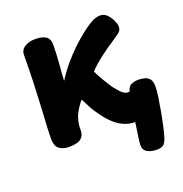

<svg xmlns="http://www.w3.org/2000/svg" viewBox="-131 -670 924 967"><g transform="rotate(-20 331.0 -186.0)"><path d="M517.4 -137.2Q522.6 -167 540.8 -175.2Q559.1 -183.3 577.3 -183.3Q596.3 -183.3 612.7 -179.1Q629.1 -174.8 639.3 -161.6Q649.4 -148.4 649.4 -120.6Q649.4 -103.4 644.7 -69.6Q639.9 -35.7 632.7 4.2Q625.6 44.1 617.6 79.2Q609.7 114.3 604.1 133.1Q594.4 164.4 581.4 172.3Q568.3 180.1 548.3 180.1Q517.9 180.1 497.2 168.4Q476.4 156.7 476.7 129.9Q477.1 117.7 481 88.2Q484.9 58.8 490.6 22.7Q496.2 -13.4 502.3 -48.2Q508.3 -82.9 512.5 -107.8Q516.7 -132.8 517.4 -137.2ZM137.2 15.8Q108.9 15.8 87.8 2.6Q66.7 -10.6 65.1 -46.9Q64.3 -72.8 66.8 -117.4Q69.3 -162.1 72.6 -220.9Q75.8 -279.8 78.4 -350Q81 -420.2 81.2 -497.2Q81.2 -524.2 104.5 -538.8Q127.8 -553.4 161.2 -553.4Q198 -553.4 218.1 -540.2Q238.2 -527 237.4 -491.9Q236.4 -433.8 232.2 -386.6Q228 -339.3 226.6 -305.9Q253.6 -348.3 284.4 -384.5Q315.3 -420.7 346.5 -450.1Q377.7 -479.6 405.7 -501.4Q433.8 -523.3 455.3 -536.2Q470 -545.6 483.4 -549.4Q496.8 -553.3 508.7 -553.3Q531 -553.3 546.5 -536.6Q562 -519.9 570.5 -500Q579 -480.1 579 -470Q579.8 -448.6 562 -435.8Q544.2 -423 518.8 -406Q489.4 -386.9 462.6 -367Q435.7 -347.1 415.5 -329.2Q395.3 -311.3 383.7 -298.2Q392.8 -277.8 411.2 -246.6Q429.7 -215.4 444.2 -194.2Q456.3 -179.7 466.7 -167.3Q477.1 -155 487.6 -148.2Q498.1 -141.4 508.2 -141.4Q520.3 -141.4 530.7 -149.5Q541 -157.6 551.2 -164.9Q559.4 -171 567.4 -173.6Q575.3 -176.2 585.2 -176.2Q604 -176.2 622.8 -158.5Q641.6 -140.8 642.6 -115.2Q643.3 -100.6 635.9 -86.9Q628.4 -73.3 615.3 -57Q594.4 -31.4 562.6 -9.8Q530.7 11.8 491.7 11.8Q466.2 11.8 441.6 3.1Q417 -5.6 394 -23.7Q371 -41.9 348.2 -70.1Q331.2 -92.6 319.8 -109.3Q308.3 -126.1 299.3 -144.1Q290.2 -162 277.4 -186.9Q270.6 -179.8 260.7 -166.1Q250.9 -152.3 242.2 -136.8Q233.4 -121.3 229.4 -108.4Q222.1 -84.1 220.9 -68.6Q219.8 -53.1 219.8 -40.7Q219.8 -13.4 200.2 1.2Q180.7 15.8 137.2 15.8Z"/></g></svg>

Font: Playpen Sans
Style: Regular
Weight: 400
Designer: Laura Meseguer, Veronika Burian, José Scaglione, Kostas Bartsokas, Vera Evstafieva, Tom Grace, Yorlmar Campos
Foundry: TypeTogether
Version: Version 2.000